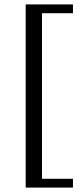

<svg xmlns="http://www.w3.org/2000/svg" viewBox="-20 -725 368 871"><path d="M96.5 126V-705H311V-665H170.5V86H311V126Z"/></svg>

Font: Newsreader 16pt 16pt
Style: Regular
Weight: 400
Version: Version 1.003